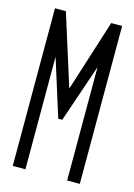

<svg xmlns="http://www.w3.org/2000/svg" viewBox="-100 -678 513 733"><g transform="rotate(15 156.5 -312.0)"><path d="M25 0V-623H68L157 -341L247 -624H290V0H240V-448L162 -219H146L75 -445V0Z"/></g></svg>

Font: Inconsolata ExtraCondensed Thin
Style: Regular
Weight: 100
Width: 2
Monospace: yes
Designer: Raph Levien, Cyreal, Brenton Simpson
Foundry: Raph Levien, Cyreal, Google
Version: Version 3.100; ttfautohint (v1.8.4.7-5d5b)